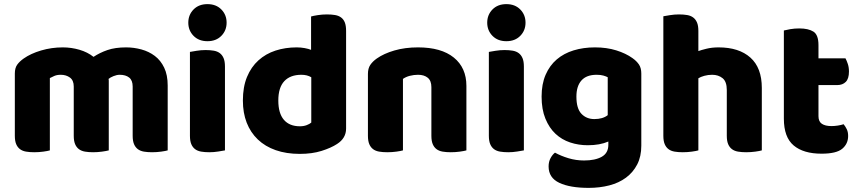

<svg xmlns="http://www.w3.org/2000/svg" viewBox="-20 -731 4171 932"><path d="M285 -501Q326 -501 365.5 -489.5Q405 -478 434 -455Q464 -475 501.5 -488Q539 -501 592 -501Q630 -501 666.5 -491Q703 -481 731.5 -459.5Q760 -438 777 -402.5Q794 -367 794 -316V-1Q784 2 762.5 5Q741 8 718 8Q696 8 678.5 5Q661 2 649 -7Q637 -16 630.5 -31.5Q624 -47 624 -72V-311Q624 -341 607 -354.5Q590 -368 561 -368Q547 -368 531 -361.5Q515 -355 507 -348Q508 -344 508 -340.5Q508 -337 508 -334V-1Q497 2 475.5 5Q454 8 432 8Q410 8 392.5 5Q375 2 363 -7Q351 -16 344.5 -31.5Q338 -47 338 -72V-311Q338 -341 319.5 -354.5Q301 -368 275 -368Q257 -368 244 -362.5Q231 -357 222 -352V-1Q212 2 190.5 5Q169 8 146 8Q124 8 106.5 5Q89 2 77 -7Q65 -16 58.5 -31.5Q52 -47 52 -72V-374Q52 -401 63.5 -417Q75 -433 95 -447Q129 -471 179.5 -486Q230 -501 285 -501Z M894 -621Q894 -659 919.5 -685Q945 -711 987 -711Q1029 -711 1054.5 -685Q1080 -659 1080 -621Q1080 -583 1054.5 -557Q1029 -531 987 -531Q945 -531 919.5 -557Q894 -583 894 -621ZM1072 -1Q1061 1 1039.5 4.5Q1018 8 996 8Q974 8 956.5 5Q939 2 927 -7Q915 -16 908.5 -31.5Q902 -47 902 -72V-479Q913 -481 934.5 -484.5Q956 -488 978 -488Q1000 -488 1017.5 -485Q1035 -482 1047 -473Q1059 -464 1065.5 -448.5Q1072 -433 1072 -408Z M1159 -243Q1159 -309 1179 -357.5Q1199 -406 1234.5 -438Q1270 -470 1317.5 -485.5Q1365 -501 1420 -501Q1440 -501 1459 -497.5Q1478 -494 1490 -489V-651Q1500 -654 1522 -657.5Q1544 -661 1567 -661Q1589 -661 1606.5 -658Q1624 -655 1636 -646Q1648 -637 1654 -621.5Q1660 -606 1660 -581V-107Q1660 -60 1616 -32Q1587 -13 1541 1.5Q1495 16 1435 16Q1370 16 1318.5 -2Q1267 -20 1231.5 -54Q1196 -88 1177.5 -135.5Q1159 -183 1159 -243ZM1443 -368Q1389 -368 1360 -337Q1331 -306 1331 -243Q1331 -181 1358 -149.5Q1385 -118 1436 -118Q1454 -118 1468.5 -123.5Q1483 -129 1491 -136V-356Q1471 -368 1443 -368Z M2074 -308Q2074 -339 2056.5 -353.5Q2039 -368 2009 -368Q1989 -368 1969.5 -363Q1950 -358 1936 -348V-1Q1926 2 1904.5 5Q1883 8 1860 8Q1838 8 1820.5 5Q1803 2 1791 -7Q1779 -16 1772.5 -31.5Q1766 -47 1766 -72V-372Q1766 -399 1777.5 -416Q1789 -433 1809 -447Q1843 -471 1894.5 -486Q1946 -501 2009 -501Q2122 -501 2183 -451.5Q2244 -402 2244 -314V-1Q2234 2 2212.5 5Q2191 8 2168 8Q2146 8 2128.5 5Q2111 2 2099 -7Q2087 -16 2080.5 -31.5Q2074 -47 2074 -72Z M2345 -621Q2345 -659 2370.5 -685Q2396 -711 2438 -711Q2480 -711 2505.5 -685Q2531 -659 2531 -621Q2531 -583 2505.5 -557Q2480 -531 2438 -531Q2396 -531 2370.5 -557Q2345 -583 2345 -621ZM2523 -1Q2512 1 2490.5 4.5Q2469 8 2447 8Q2425 8 2407.5 5Q2390 2 2378 -7Q2366 -16 2359.5 -31.5Q2353 -47 2353 -72V-479Q2364 -481 2385.5 -484.5Q2407 -488 2429 -488Q2451 -488 2468.5 -485Q2486 -482 2498 -473Q2510 -464 2516.5 -448.5Q2523 -433 2523 -408Z M2868 -501Q2925 -501 2971.5 -486.5Q3018 -472 3050 -449Q3070 -435 3081.5 -418Q3093 -401 3093 -374V-24Q3093 29 3073 67.5Q3053 106 3018.5 131.5Q2984 157 2937.5 169Q2891 181 2838 181Q2747 181 2695 156.5Q2643 132 2643 77Q2643 54 2652.5 36.5Q2662 19 2674 10Q2703 26 2739.5 37Q2776 48 2815 48Q2869 48 2901 30Q2933 12 2933 -28V-44Q2892 -26 2833 -26Q2788 -26 2747.5 -39.5Q2707 -53 2676.5 -81.5Q2646 -110 2627.5 -155Q2609 -200 2609 -262Q2609 -323 2628.5 -368Q2648 -413 2682.5 -442.5Q2717 -472 2764.5 -486.5Q2812 -501 2868 -501ZM2930 -356Q2923 -360 2909.5 -364Q2896 -368 2876 -368Q2827 -368 2802.5 -340.5Q2778 -313 2778 -262Q2778 -204 2802.5 -178.5Q2827 -153 2865 -153Q2906 -153 2930 -172Z M3678 -1Q3668 2 3646.5 5Q3625 8 3602 8Q3580 8 3562.5 5Q3545 2 3533 -7Q3521 -16 3514.5 -31.5Q3508 -47 3508 -72V-294Q3508 -335 3487.5 -351.5Q3467 -368 3437 -368Q3417 -368 3399 -363Q3381 -358 3370 -351V-1Q3360 2 3338.5 5Q3317 8 3294 8Q3272 8 3254.5 5Q3237 2 3225 -7Q3213 -16 3206.5 -31.5Q3200 -47 3200 -72V-652Q3211 -654 3232.5 -657.5Q3254 -661 3276 -661Q3298 -661 3315.5 -658Q3333 -655 3345 -646Q3357 -637 3363.5 -621.5Q3370 -606 3370 -581V-483Q3383 -488 3409.5 -494.5Q3436 -501 3468 -501Q3567 -501 3622.5 -451.5Q3678 -402 3678 -304Z M3953 -167Q3953 -141 3969.5 -130Q3986 -119 4016 -119Q4031 -119 4047 -121.5Q4063 -124 4075 -128Q4084 -117 4090.5 -103.5Q4097 -90 4097 -71Q4097 -33 4068.5 -9Q4040 15 3968 15Q3880 15 3832.5 -25Q3785 -65 3785 -155V-583Q3796 -586 3816.5 -589.5Q3837 -593 3860 -593Q3904 -593 3928.5 -577.5Q3953 -562 3953 -512V-448H4084Q4090 -437 4095.5 -420.5Q4101 -404 4101 -384Q4101 -349 4085.5 -333.5Q4070 -318 4044 -318H3953Z"/></svg>

Font: Baloo
Style: Regular
Weight: 400
Designer: Sarang Kulkarni and Ek Type
Foundry: Ek Type
Version: Version 1.100;PS 1.000;hotconv 1.0.88;makeotf.lib2.5.647800;